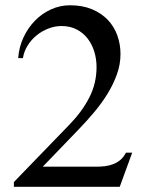

<svg xmlns="http://www.w3.org/2000/svg" viewBox="-20 -716 550 736"><path d="M33.2 0V-18.1L248 -240.2Q294.9 -288.6 322.5 -342.5Q350.1 -396.5 350.1 -459Q350.1 -489.3 341.6 -517.6Q333 -545.9 316.2 -567.9Q299.3 -589.8 274.2 -603Q249 -616.2 215.8 -616.2Q189.9 -616.2 165 -606.4Q140.1 -596.7 119.9 -580.1Q99.6 -563.5 85.7 -541Q71.8 -518.6 67.9 -493.2H49.8Q52.7 -535.2 69.8 -572Q86.9 -608.9 113.8 -636.5Q140.6 -664.1 175.3 -679.9Q210 -695.8 248 -695.8Q295.9 -695.8 332.3 -680.7Q368.7 -665.5 393.1 -639.9Q417.5 -614.3 429.7 -580.3Q441.9 -546.4 441.9 -508.8Q441.9 -469.2 428.2 -431.2Q414.6 -393.1 392.1 -356.4Q369.6 -319.8 340.6 -285.4Q311.5 -251 280.8 -219.2L144 -77.1H352.1Q367.2 -77.1 383.3 -79.1Q399.4 -81.1 414.3 -86.9Q429.2 -92.8 441.7 -103.3Q454.1 -113.8 462.9 -130.9H486.8L439 0Z"/></svg>

Font: YBG Bobotsari
Style: Regular
Weight: 400
Designer: R.S. Wihananto
Foundry: R.S. Wihananto
Version: Version 2.0.1